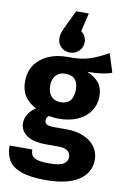

<svg xmlns="http://www.w3.org/2000/svg" viewBox="-111 -897 772 1182"><g transform="rotate(10 275.5 -306.0)"><path d="M398 -479Q450 -457 474 -425Q498 -393 498 -342Q498 -291 471 -250.5Q444 -210 393.5 -187Q343 -164 275 -164Q243 -164 214 -170Q206 -166 201.5 -157.5Q197 -149 197 -140Q197 -125 208.5 -116.5Q220 -108 255 -108H335Q396 -108 442 -88Q488 -68 513 -33Q538 2 538 46Q538 129 466.5 175.5Q395 222 260 222Q163 222 107 201.5Q51 181 28.5 144Q6 107 6 51H148Q148 75 157.5 89Q167 103 192 110Q217 117 264 117Q329 117 354 101.5Q379 86 379 57Q379 33 360 19Q341 5 303 5H226Q144 5 103.5 -24.5Q63 -54 63 -100Q63 -129 80 -156.5Q97 -184 126 -202Q76 -229 53.5 -265.5Q31 -302 31 -354Q31 -443 95 -495.5Q159 -548 264 -548Q344 -546 399.5 -564Q455 -582 514 -617L551 -500Q499 -479 398 -479ZM188 -356Q188 -313 209.5 -289.5Q231 -266 268 -266Q307 -266 327.5 -289Q348 -312 348 -358Q348 -444 268 -444Q231 -444 209.5 -420.5Q188 -397 188 -356ZM193 -655Q193 -673 199 -690.5Q205 -708 220 -738L266 -834H345L318 -719Q351 -693 351 -655Q351 -623 328 -600Q305 -577 272 -577Q238 -577 215.5 -599Q193 -621 193 -655Z"/></g></svg>

Font: Fira Sans BGR
Style: Bold
Weight: 700
Designer: bBox Type GmbH & Carrois Corporate GbR & Edenspiekermann AG
Foundry: bBox Type GmbH & Carrois Corporate GbR & Edenspiekermann AG
Version: Version 4.301